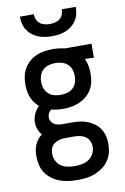

<svg xmlns="http://www.w3.org/2000/svg" viewBox="-103 -799 706 1082"><g transform="rotate(-10 250.0 -258.5)"><path d="M250 223Q225 223 199.5 219.5Q174 216 150.5 207.5Q127 199 106 183.5Q85 168 71 147.5Q57 127 51 102Q45 77 45 51Q45 35 47.5 18.5Q50 2 56.5 -13.5Q63 -29 73 -42Q83 -55 97 -65Q84 -80 77 -98.5Q70 -117 70 -137Q70 -162 80.5 -185.5Q91 -209 109 -226Q95 -238 84 -253Q73 -268 66.5 -285Q60 -302 57 -320.5Q54 -339 54 -357Q54 -381 59 -405Q64 -429 76 -449.5Q88 -470 106.5 -486Q125 -502 147 -511.5Q169 -521 193 -524.5Q217 -528 241 -528Q256 -528 271 -526.5Q286 -525 301 -522L308 -520H461V-440L410 -442Q419 -422 423 -400.5Q427 -379 427 -357Q427 -333 422.5 -309.5Q418 -286 405.5 -265Q393 -244 374.5 -228.5Q356 -213 334 -203.5Q312 -194 288.5 -190Q265 -186 241 -186Q224 -186 206.5 -188Q189 -190 173 -194Q163 -187 157.5 -176Q152 -165 152 -153Q152 -142 157 -132Q162 -122 170.5 -115.5Q179 -109 190 -106Q201 -103 212 -102H274Q297 -102 319.5 -99.5Q342 -97 363.5 -88.5Q385 -80 403.5 -66.5Q422 -53 434.5 -33.5Q447 -14 452 8.5Q457 31 457 53Q457 79 450.5 103.5Q444 128 429.5 148.5Q415 169 394 184Q373 199 349.5 208Q326 217 300.5 220Q275 223 250 223ZM241 -266Q260 -266 278.5 -271Q297 -276 311 -289Q325 -302 331 -320Q337 -338 337 -357Q337 -375 332 -391.5Q327 -408 315 -421Q303 -434 286.5 -440Q270 -446 253 -448H241Q222 -448 203.5 -443Q185 -438 171 -425.5Q157 -413 150.5 -394.5Q144 -376 144 -357Q144 -338 150.5 -320Q157 -302 171 -289Q185 -276 203.5 -271Q222 -266 241 -266ZM250 143Q271 143 291.5 139Q312 135 329.5 123.5Q347 112 357 93Q367 74 367 53Q367 36 360 20Q353 4 339 -5.5Q325 -15 308 -18.5Q291 -22 274 -22H216Q200 -21 185 -16.5Q170 -12 158 -2.5Q146 7 140.5 21.5Q135 36 135 52Q135 73 144 92Q153 111 170.5 123Q188 135 208.5 139Q229 143 250 143ZM250 -600Q230 -600 210 -603Q190 -606 171.5 -613.5Q153 -621 137 -633.5Q121 -646 110 -663Q99 -680 94.5 -700Q90 -720 90 -740H170Q170 -725 175.5 -710.5Q181 -696 193 -686.5Q205 -677 220 -673.5Q235 -670 250 -670Q265 -670 280 -673.5Q295 -677 307 -686.5Q319 -696 324.5 -710.5Q330 -725 330 -740H410Q410 -720 405.5 -700Q401 -680 390 -663Q379 -646 363 -633.5Q347 -621 328.5 -613.5Q310 -606 290 -603Q270 -600 250 -600Z"/></g></svg>

Font: Iosevka SS18 Medium
Style: Regular
Weight: 500
Monospace: yes
Designer: Belleve Invis
Foundry: Belleve Invis
Version: Version 25.1.1; ttfautohint (v1.8.4)